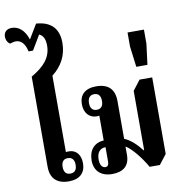

<svg xmlns="http://www.w3.org/2000/svg" viewBox="-130 -1115 1155 1223"><g transform="rotate(-10 447.0 -504.0)"><path d="M217 8C288 8 325 -29 325 -90C325 -145 297 -177 256 -180C246 -181 234 -180 230 -179V-673C294 -723 329 -788 329 -869C329 -953 288 -1011 185 -1018L129 -925C109 -988 71 -1018 27 -1018C-6 -1018 -25 -999 -25 -970C-25 -953 -19 -934 0 -921C10 -925 26 -929 39 -929C74 -929 98 -898 107 -852H136L192 -946C218 -935 230 -908 230 -868C230 -789 180 -737 99 -690V-107C99 -34 138 8 217 8ZM234 -39C206 -39 193 -58 193 -89C193 -120 206 -139 234 -139C264 -139 277 -120 277 -89C277 -57 264 -39 234 -39Z M497 10C566 10 610 -21 610 -94V-148C652 -123 707 -51 739 6H805L854 -57V-552H772L723 -488V-104H720C688 -145 651 -181 610 -198V-442C610 -518 571 -558 492 -558C420 -558 383 -522 383 -461C383 -402 418 -369 463 -369C469 -369 475 -370 480 -371V-210C418 -207 382 -164 382 -97C382 -33 422 10 497 10ZM471 -410C443 -410 429 -428 429 -460C429 -493 443 -511 471 -511C499 -511 513 -493 513 -460C513 -428 499 -410 471 -410ZM462 -41C439 -41 427 -63 427 -96C427 -141 448 -166 484 -166V-72C484 -53 477 -41 462 -41Z M766 -636H838L855 -770V-861H749V-770Z"/></g></svg>

Font: Noto Serif Thai Condensed
Style: Bold
Weight: 700
Width: 3
Designer: Monotype Design Team
Foundry: Monotype Imaging Inc.
Version: Version 2.002